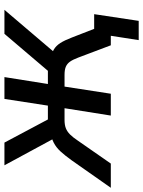

<svg xmlns="http://www.w3.org/2000/svg" viewBox="58 -626 661 888"><g transform="rotate(-90 389.0 -181.5)"><path d="M648 129 668 0H629L641 -77H768L737 129ZM-35 0 92 -181Q115 -213 133.5 -233Q152 -253 173.5 -264Q195 -275 223 -279L200 -250L69 -492H174L281 -291H345L376 -492H477L445 -291H506L677 -492H788L582 -250L559 -278Q587 -274 604.5 -263.5Q622 -253 634.5 -233.5Q647 -214 660 -180L730 0H624L567 -151Q558 -175 548.5 -188.5Q539 -202 525 -208Q511 -214 487 -214H433L400 0H299L333 -214H279Q256 -214 240.5 -208Q225 -202 211.5 -188.5Q198 -175 182 -151L77 0Z"/></g></svg>

Font: Nunito Sans 10pt SemiCondensed SemiBold
Style: Italic
Weight: 600
Width: 4
Italic angle: -9°
Designer: Vernon Adams
Foundry: Vernon Adams
Version: Version 3.101;gftools[0.9.27]